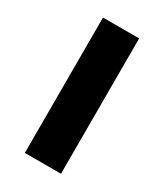

<svg xmlns="http://www.w3.org/2000/svg" viewBox="-141 -588 556 649"><g transform="rotate(30 137.0 -264.0)"><path d="M206.5 0H65.4V-528.3H206.5Z"/></g></svg>

Font: SteelSelectRoboto
Style: Roboto-Bold
Weight: 700
Designer: Google
Version: Version 2.137; 2017